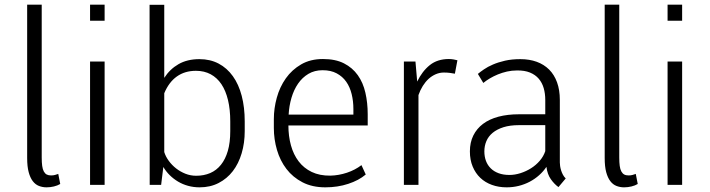

<svg xmlns="http://www.w3.org/2000/svg" viewBox="-20 -781 2997 811"><path d="M94.7 -761.2H156.2V-115.7Q156.2 -94.7 158.2 -80.3Q160.2 -65.9 165 -56.9Q169.9 -47.9 177.2 -43.9Q184.6 -40 195.8 -40Q205.1 -40 212.2 -42Q219.2 -43.9 226.1 -46.4L234.4 -3.9Q223.1 2.9 207.8 6.6Q192.4 10.3 176.8 10.3Q159.7 10.3 144.5 4.4Q129.4 -1.5 118.4 -15.9Q107.4 -30.3 101.1 -54Q94.7 -77.6 94.7 -113.8Z M421.9 -693.4H360.4V-761.2H421.9ZM421.9 0H360.4V-521H421.9Z M1013.7 -227.1Q1013.7 -176.8 1000.7 -133.3Q987.8 -89.8 963.4 -58.1Q939 -26.4 903.6 -8.1Q868.2 10.3 823.2 10.3Q797.4 10.3 774.4 3.9Q751.5 -2.4 732.2 -13.9Q712.9 -25.4 697 -41Q681.2 -56.6 669.9 -75.7L660.6 0H612.3V-130.9Q612.3 -289.1 611.8 -445.8Q611.3 -602.5 611.8 -760.7H673.8V-452.1Q697.3 -488.8 734.1 -510Q771 -531.2 822.3 -531.2Q867.7 -531.2 903.3 -512.5Q939 -493.7 963.6 -459.2Q988.3 -424.8 1001 -376.2Q1013.7 -327.6 1013.7 -268.1ZM952.6 -268.1Q952.6 -318.4 943.1 -358.2Q933.6 -397.9 915.3 -425.3Q897 -452.6 869.9 -467.3Q842.8 -481.9 807.6 -481.9Q760.7 -481.9 727.1 -458Q693.4 -434.1 673.8 -387.2V-138.7Q679.7 -119.6 692.9 -101.6Q706.1 -83.5 723.9 -69.6Q741.7 -55.7 763.4 -47.1Q785.2 -38.6 808.6 -38.6Q841.3 -38.6 867.9 -50Q894.5 -61.5 913.3 -85Q932.1 -108.4 942.4 -143.8Q952.6 -179.2 952.6 -227.1Z M1342.8 -484.4Q1308.6 -484.4 1282.7 -469Q1256.8 -453.6 1239 -427.7Q1221.2 -401.9 1211.2 -367.9Q1201.2 -334 1199.2 -296.9H1472.7V-320.8Q1472.7 -354 1465.3 -383.8Q1458 -413.6 1442.4 -435.8Q1426.8 -458 1402.1 -471.2Q1377.4 -484.4 1342.8 -484.4ZM1354.5 10.3Q1298.8 10.3 1257.8 -11Q1216.8 -32.2 1189.9 -67.4Q1163.1 -102.5 1149.9 -147.7Q1136.7 -192.9 1136.7 -240.2V-277.8Q1136.7 -323.2 1149.2 -368.4Q1161.6 -413.6 1187.3 -450Q1212.9 -486.3 1252 -509Q1291 -531.7 1344.2 -531.7Q1397 -531.7 1432.9 -513.4Q1468.8 -495.1 1491.2 -463.6Q1513.7 -432.1 1523.4 -389.4Q1533.2 -346.7 1533.2 -298.3V-251H1198.2Q1198.2 -205.6 1209 -166.7Q1219.7 -127.9 1241.5 -99.4Q1263.2 -70.8 1296.6 -54.7Q1330.1 -38.6 1375.5 -39.1Q1411.1 -40 1445.6 -51.5Q1480 -63 1506.8 -83.5L1524.9 -43.9Q1495.6 -19 1450.9 -4.4Q1406.2 10.3 1354.5 10.3Z M1901.4 -469.7Q1891.1 -471.7 1880.1 -473.1Q1869.1 -474.6 1855 -474.6Q1836.9 -474.6 1820.6 -467.5Q1804.2 -460.4 1790.5 -448Q1776.9 -435.5 1765.9 -418Q1754.9 -400.4 1747.6 -379.4V0H1686V-521H1734.9L1742.2 -436.5Q1763.2 -480 1795.4 -505.9Q1827.6 -531.7 1876 -531.7Q1884.8 -531.7 1895.5 -530Q1906.2 -528.3 1912.1 -526.4Z M2131.8 -42Q2154.8 -42 2178.5 -49.6Q2202.1 -57.1 2223.1 -70.3Q2244.1 -83.5 2260 -102.1Q2275.9 -120.6 2283.2 -142.6V-252.4H2172.4Q2134.3 -252.4 2106.7 -243.7Q2079.1 -234.9 2061 -220Q2043 -205.1 2034.4 -184.8Q2025.9 -164.6 2025.9 -141.6Q2025.9 -119.6 2032.7 -101.3Q2039.6 -83 2053 -69.8Q2066.4 -56.6 2086.2 -49.3Q2106 -42 2131.8 -42ZM2338.9 9.3Q2321.3 -3.4 2306.6 -24.2Q2292 -44.9 2288.1 -76.2Q2274.9 -56.6 2257.1 -40.8Q2239.3 -24.9 2217.5 -13.4Q2195.8 -2 2171.1 4.2Q2146.5 10.3 2120.1 10.3Q2086.4 10.3 2057.9 0Q2029.3 -10.3 2008.8 -29.8Q1988.3 -49.3 1976.6 -77.4Q1964.8 -105.5 1964.8 -141.6Q1964.8 -179.2 1979.2 -208.5Q1993.7 -237.8 2020.3 -257.8Q2046.9 -277.8 2085.4 -288.1Q2124 -298.3 2172.4 -298.3H2283.2V-358.9Q2283.2 -385.7 2276.6 -408.7Q2270 -431.6 2255.6 -448.5Q2241.2 -465.3 2218.5 -474.6Q2195.8 -483.9 2163.6 -483.4Q2142.1 -483.4 2121.6 -478.8Q2101.1 -474.1 2082.8 -466.6Q2064.5 -459 2048.8 -449.7Q2033.2 -440.4 2021.5 -430.7L1998.5 -468.8Q2008.3 -477.1 2024.2 -488Q2040 -499 2062.3 -508.5Q2084.5 -518.1 2113.3 -524.7Q2142.1 -531.2 2177.7 -531.2Q2216.3 -531.2 2247.1 -520Q2277.8 -508.8 2299.6 -487.1Q2321.3 -465.3 2333 -433.1Q2344.7 -400.9 2344.7 -358.9V-94.7Q2344.7 -88.9 2345.9 -79.8Q2347.2 -70.8 2350.1 -61.3Q2353 -51.8 2357.9 -42.7Q2362.8 -33.7 2369.6 -27.3Z M2534.2 -761.2H2595.7V-115.7Q2595.7 -94.7 2597.7 -80.3Q2599.6 -65.9 2604.5 -56.9Q2609.4 -47.9 2616.7 -43.9Q2624 -40 2635.3 -40Q2644.5 -40 2651.6 -42Q2658.7 -43.9 2665.5 -46.4L2673.8 -3.9Q2662.6 2.9 2647.2 6.6Q2631.8 10.3 2616.2 10.3Q2599.1 10.3 2584 4.4Q2568.8 -1.5 2557.9 -15.9Q2546.9 -30.3 2540.5 -54Q2534.2 -77.6 2534.2 -113.8Z M2861.3 -693.4H2799.8V-761.2H2861.3ZM2861.3 0H2799.8V-521H2861.3Z"/></svg>

Font: Ufes Sans Light
Style: Regular
Weight: 200
Designer: Ricardo Esteves & Thais Bronze
Foundry: ProDesignUfes - Ricardo Esteves, Thais Bronze (This is a derivative work, based on Roboto family, by Christian Robertson
Version: Version 2.0